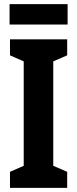

<svg xmlns="http://www.w3.org/2000/svg" viewBox="-20 -903 371 923"><path d="M305 -883H26V-785H305ZM303 0V-77L236 -106V-608L303 -637V-714H28V-637L94 -608V-106L28 -77V0Z"/></svg>

Font: Noto Sans Oriya ExtCond Bold
Style: Bold
Weight: 700
Width: 2
Designer: Amélie Bonet and Sol Matas
Foundry: Google LLC
Version: Version 2.006